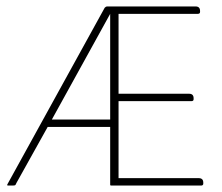

<svg xmlns="http://www.w3.org/2000/svg" viewBox="-20 -576 688 596"><path d="M128 -182 31 -8Q29 -3 27.5 -1.5Q26 0 19 0H5Q1 0 3 -4L305 -552Q309 -556 312 -556H587Q601 -556 601 -542V-539Q601 -533 594 -533H348V-285H567Q581 -285 581 -271V-268Q581 -262 574 -262H348V-23H597Q611 -23 611 -9V-6Q611 0 604 0H325Q322 0 322 -3V-182ZM141 -205H322V-533Z"/></svg>

Font: Zain ExtraLight
Style: Regular
Weight: 200
Designer: Zain,Boutros
Foundry: Mobile Telecommunications Company (Zain), 2024
Version: Version 1.51; ttfautohint (v1.8.4)